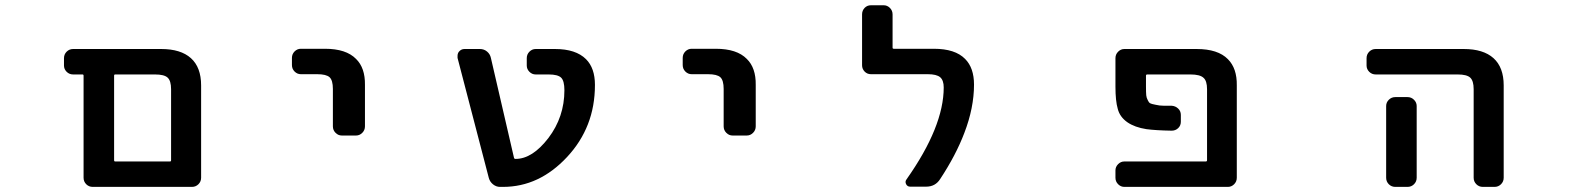

<svg xmlns="http://www.w3.org/2000/svg" viewBox="-20 -736 6040 737"><path d="M335.9 -18.6Q321.3 -18.6 311 -28.8Q300.8 -39.1 300.8 -53.7V-445.3Q300.8 -450.2 296.9 -450.2H260.7Q246.1 -450.2 235.8 -460.4Q225.6 -470.7 225.6 -484.4V-512.7Q225.6 -527.3 235.8 -537.6Q246.1 -547.9 260.7 -547.9H598.6Q673.8 -547.9 712.9 -512.7Q752 -477.5 752 -408.2V-53.7Q752 -39.1 741.7 -28.8Q731.4 -18.6 716.8 -18.6ZM632.8 -116.2Q636.7 -116.2 636.7 -121.1V-393.6Q636.7 -425.8 623.5 -438Q610.4 -450.2 575.2 -450.2H421.9Q418 -450.2 418 -445.3V-121.1Q418 -116.2 421.9 -116.2Z M1292 -215.8Q1278.3 -215.8 1268.1 -226.1Q1257.8 -236.3 1257.8 -251V-394.5Q1257.8 -427.7 1245.1 -439.5Q1232.4 -451.2 1197.3 -451.2H1134.8Q1121.1 -451.2 1110.8 -461.4Q1100.6 -471.7 1100.6 -486.3V-513.7Q1100.6 -528.3 1110.8 -538.6Q1121.1 -548.8 1134.8 -548.8H1227.5Q1308.6 -548.8 1346.7 -509.8Q1381.8 -475.6 1380.9 -410.2V-251Q1380.9 -236.3 1370.6 -226.1Q1360.4 -215.8 1346.7 -215.8Z M1899.4 -18.6Q1884.8 -18.6 1872.6 -28.3Q1860.4 -38.1 1856.4 -52.7L1736.3 -513.7Q1736.3 -517.6 1736.3 -521.5Q1736.3 -530.3 1741.2 -537.1Q1750 -547.9 1762.7 -547.9H1822.3Q1837.9 -547.9 1849.6 -538.1Q1861.3 -528.3 1864.3 -513.7L1953.1 -129.9Q1954.1 -126 1959 -126Q2023.4 -126 2085 -206.1Q2146.5 -287.1 2146.5 -389.6Q2146.5 -425.8 2133.8 -438Q2121.1 -450.2 2085.9 -450.2H2036.1Q2022.5 -450.2 2012.2 -460.4Q2002 -470.7 2002 -484.4V-512.7Q2002 -527.3 2012.2 -537.6Q2022.5 -547.9 2036.1 -547.9H2110.4Q2190.4 -547.9 2229.5 -508.8Q2263.7 -474.6 2263.7 -410.2Q2263.7 -328.1 2236.8 -259.3Q2210 -190.4 2156.7 -133.3Q2103.5 -76.2 2042 -47.4Q1980.5 -18.6 1910.2 -18.6Z M2792 -215.8Q2778.3 -215.8 2768.1 -226.1Q2757.8 -236.3 2757.8 -251V-394.5Q2757.8 -427.7 2745.1 -439.5Q2732.4 -451.2 2697.3 -451.2H2634.8Q2621.1 -451.2 2610.8 -461.4Q2600.6 -471.7 2600.6 -486.3V-513.7Q2600.6 -528.3 2610.8 -538.6Q2621.1 -548.8 2634.8 -548.8H2727.5Q2808.6 -548.8 2846.7 -509.8Q2881.8 -475.6 2880.9 -410.2V-251Q2880.9 -236.3 2870.6 -226.1Q2860.4 -215.8 2846.7 -215.8Z M3473.6 -19.5Q3462.9 -19.5 3458 -29.3Q3453.1 -39.1 3460 -47.9Q3602.5 -250 3602.5 -400.4Q3602.5 -427.7 3588.9 -439.5Q3575.2 -451.2 3541 -451.2H3323.2Q3308.6 -451.2 3298.8 -461.4Q3289.1 -471.7 3289.1 -485.4V-680.7Q3289.1 -695.3 3298.8 -705.6Q3308.6 -715.8 3323.2 -715.8H3372.1Q3385.7 -715.8 3396 -705.6Q3406.2 -695.3 3406.2 -680.7V-552.7Q3406.2 -548.8 3411.1 -548.8H3564.5Q3646.5 -548.8 3684.6 -509.8Q3718.8 -475.6 3718.8 -411.1Q3718.8 -322.3 3681.6 -225.6Q3649.4 -140.6 3588.9 -48.8Q3570.3 -19.5 3535.2 -19.5Z M4295.9 -18.6Q4282.2 -18.6 4272 -28.8Q4261.7 -39.1 4261.7 -53.7V-82Q4261.7 -95.7 4272 -106Q4282.2 -116.2 4295.9 -116.2H4608.4Q4613.3 -116.2 4613.3 -121.1V-393.6Q4613.3 -425.8 4599.6 -437.5Q4585.9 -450.2 4549.8 -450.2H4383.8Q4378.9 -450.2 4378.9 -445.3V-403.3Q4378.9 -380.9 4379.9 -370.1Q4380.9 -360.4 4385.7 -351.6Q4389.6 -342.8 4394.5 -339.8Q4399.4 -336.9 4415 -334Q4430.7 -330.1 4448.2 -330.1Q4460 -330.1 4477.5 -330.1Q4492.2 -329.1 4502.4 -319.3Q4512.7 -309.6 4512.7 -294.9V-268.6Q4512.7 -253.9 4502.4 -244.1Q4492.2 -234.4 4477.5 -234.4Q4417 -235.4 4380.9 -240.2Q4335.9 -247.1 4307.6 -266.6Q4278.3 -287.1 4270.5 -318.4Q4261.7 -348.6 4261.7 -403.3V-512.7Q4261.7 -527.3 4272 -537.6Q4282.2 -547.9 4295.9 -547.9H4573.2Q4655.3 -547.9 4693.4 -508.8Q4728.5 -473.6 4727.5 -408.2V-53.7Q4727.5 -39.1 4717.3 -28.8Q4707 -18.6 4693.4 -18.6Z M5671.9 -18.6Q5657.2 -18.6 5647 -28.8Q5636.7 -39.1 5636.7 -53.7V-393.6Q5636.7 -425.8 5623.5 -438Q5610.4 -450.2 5575.2 -450.2H5260.7Q5246.1 -450.2 5235.8 -460.4Q5225.6 -470.7 5225.6 -484.4V-512.7Q5225.6 -527.3 5235.8 -537.6Q5246.1 -547.9 5260.7 -547.9H5598.6Q5673.8 -547.9 5712.9 -512.7Q5752 -477.5 5752 -408.2V-53.7Q5752 -39.1 5741.7 -28.8Q5731.4 -18.6 5716.8 -18.6ZM5335.9 -18.6Q5321.3 -18.6 5311 -28.8Q5300.8 -39.1 5300.8 -53.7V-329.1Q5300.8 -342.8 5311 -353Q5321.3 -363.3 5335.9 -363.3H5382.8Q5397.5 -363.3 5407.7 -353Q5418 -342.8 5418 -329.1V-53.7Q5418 -39.1 5407.7 -28.8Q5397.5 -18.6 5382.8 -18.6Z"/></svg>

Font: Rounded-L Mgen+ 1m medium
Style: Regular
Weight: 500
Designer: [Source Han Sans]
Ryoko NISHIZUKA  (kana & ideographs); Paul D. Hunt (Latin, Greek & Cyrillic); Wenlong ZHANG  (bopomofo
Version: Version 1.059.20150602